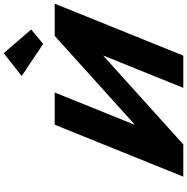

<svg xmlns="http://www.w3.org/2000/svg" viewBox="-6 -1014 1019 1047"><g transform="rotate(-90 503.5 -490.5)"><path d="M866.3 -830 787.5 -764.5 612.3 -881.8 736.9 -979.6ZM723.8 -435.6H721.9L239.4 -0.4H63.6L346.9 -701.7H522.7L346.9 -266.5H348.7L831.3 -701.7H1007L723.7 -0.4H547.9Z"/></g></svg>

Font: Hussar
Style: BdWideOblFour
Weight: 700
Foundry: Cannot Into Space Fonts
Version: Version 2.00